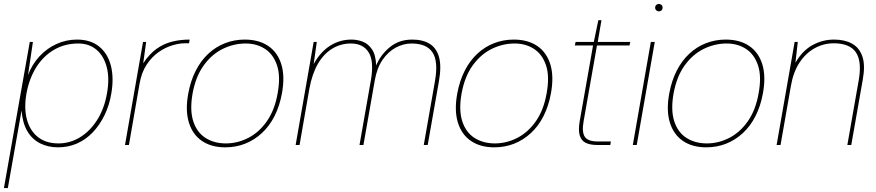

<svg xmlns="http://www.w3.org/2000/svg" viewBox="-34 -740 4472 980"><path d="M-14 220 118 -526H134L109 -357Q130 -412 167.5 -452.5Q205 -493 254.5 -515.5Q304 -538 359 -538Q428 -538 472 -502.5Q516 -467 532 -404.5Q548 -342 534 -262Q524 -202 499.5 -152Q475 -102 440 -65Q405 -28 360 -8Q315 12 262 12Q211 12 170.5 -8.5Q130 -29 105.5 -70.5Q81 -112 76 -176L6 220ZM265 -8Q323 -8 374 -39Q425 -70 461.5 -127Q498 -184 512 -263Q526 -341 510.5 -398.5Q495 -456 457.5 -487Q420 -518 366 -518Q297 -518 242 -486Q187 -454 151 -396.5Q115 -339 101 -263Q88 -189 103 -131.5Q118 -74 159 -41Q200 -8 265 -8Z M604 0 696 -526H712L697 -417Q728 -464 764 -490Q800 -516 842.5 -527Q885 -538 934 -538L931 -519H908Q881 -519 845.5 -508.5Q810 -498 775.5 -474Q741 -450 714.5 -410Q688 -370 678 -311L624 0Z M1116 12Q1045 12 997 -20.5Q949 -53 930 -115Q911 -177 927 -263Q939 -328 965 -379Q991 -430 1029 -465.5Q1067 -501 1114.5 -519.5Q1162 -538 1215 -538Q1287 -538 1335 -505.5Q1383 -473 1402 -411.5Q1421 -350 1405 -263Q1393 -198 1367 -147Q1341 -96 1302.5 -60.5Q1264 -25 1217 -6.5Q1170 12 1116 12ZM1119 -8Q1178 -8 1233 -36Q1288 -64 1328 -121Q1368 -178 1383 -263Q1399 -350 1380 -406.5Q1361 -463 1318.5 -490.5Q1276 -518 1220 -518Q1159 -518 1103 -490.5Q1047 -463 1006 -406.5Q965 -350 949 -263Q934 -178 952.5 -121Q971 -64 1015 -36Q1059 -8 1119 -8Z M1475 0 1567 -526H1583L1567 -413Q1602 -476 1651.5 -507Q1701 -538 1760 -538Q1789 -538 1817 -527.5Q1845 -517 1864.5 -488.5Q1884 -460 1886 -406Q1909 -461 1956 -499.5Q2003 -538 2070 -538Q2124 -538 2159 -516.5Q2194 -495 2207 -448Q2220 -401 2206 -323L2149 0H2129L2186 -325Q2204 -426 2174 -472Q2144 -518 2067 -518Q2025 -518 1986 -497Q1947 -476 1918.5 -434.5Q1890 -393 1879 -330L1821 0H1801L1859 -330Q1876 -428 1847.5 -473Q1819 -518 1757 -518Q1705 -518 1661.5 -491.5Q1618 -465 1588.5 -414Q1559 -363 1545 -287L1495 0Z M2489 12Q2418 12 2370 -20.5Q2322 -53 2303 -115Q2284 -177 2300 -263Q2312 -328 2338 -379Q2364 -430 2402 -465.5Q2440 -501 2487.5 -519.5Q2535 -538 2588 -538Q2660 -538 2708 -505.5Q2756 -473 2775 -411.5Q2794 -350 2778 -263Q2766 -198 2740 -147Q2714 -96 2675.5 -60.5Q2637 -25 2590 -6.5Q2543 12 2489 12ZM2492 -8Q2551 -8 2606 -36Q2661 -64 2701 -121Q2741 -178 2756 -263Q2772 -350 2753 -406.5Q2734 -463 2691.5 -490.5Q2649 -518 2593 -518Q2532 -518 2476 -490.5Q2420 -463 2379 -406.5Q2338 -350 2322 -263Q2307 -178 2325.5 -121Q2344 -64 2388 -36Q2432 -8 2492 -8Z M3014 0Q2978 0 2955.5 -11Q2933 -22 2925 -49Q2917 -76 2925 -122L2993 -508H2900L2904 -526H2997L3020 -637H3036L3017 -526H3183L3179 -508H3013L2945 -122Q2935 -67 2950.5 -42.5Q2966 -18 3016 -18H3084L3081 0Z M3196 0 3288 -526H3308L3216 0ZM3329 -682Q3322 -682 3316 -687Q3310 -692 3310 -701Q3310 -710 3316 -715Q3322 -720 3329 -720Q3336 -720 3342 -715Q3348 -710 3348 -701Q3348 -692 3342.5 -687Q3337 -682 3329 -682Z M3571 12Q3500 12 3452 -20.5Q3404 -53 3385 -115Q3366 -177 3382 -263Q3394 -328 3420 -379Q3446 -430 3484 -465.5Q3522 -501 3569.5 -519.5Q3617 -538 3670 -538Q3742 -538 3790 -505.5Q3838 -473 3857 -411.5Q3876 -350 3860 -263Q3848 -198 3822 -147Q3796 -96 3757.5 -60.5Q3719 -25 3672 -6.5Q3625 12 3571 12ZM3574 -8Q3633 -8 3688 -36Q3743 -64 3783 -121Q3823 -178 3838 -263Q3854 -350 3835 -406.5Q3816 -463 3773.5 -490.5Q3731 -518 3675 -518Q3614 -518 3558 -490.5Q3502 -463 3461 -406.5Q3420 -350 3404 -263Q3389 -178 3407.5 -121Q3426 -64 3470 -36Q3514 -8 3574 -8Z M3930 0 4022 -526H4038L4026 -420Q4062 -482 4113.5 -510Q4165 -538 4223 -538Q4277 -538 4314.5 -517.5Q4352 -497 4367.5 -452.5Q4383 -408 4370 -335L4311 0H4291L4349 -330Q4366 -427 4334.5 -473Q4303 -519 4222 -519Q4169 -519 4123.5 -493.5Q4078 -468 4046.5 -420Q4015 -372 4003 -302L3950 0Z"/></svg>

Font: DM Sans 9pt Thin
Style: Italic
Weight: 250
Italic angle: -10°
Version: Version 4.004;gftools[0.9.30]